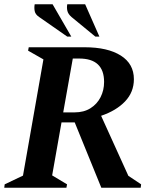

<svg xmlns="http://www.w3.org/2000/svg" viewBox="-34 -882 739 902"><path d="M-14 0 -12 -16 74 -57 170 -603 98 -644 101 -660H363Q472 -660 533.5 -621Q595 -582 595 -510Q595 -449 553.5 -405.5Q512 -362 441 -338L569 -56L629 -16L627 0H442L317 -307H255L211 -58L281 -16L278 0ZM338 -607H308L263 -354H316Q360 -354 391 -373.5Q422 -393 438.5 -425.5Q455 -458 455 -497Q455 -607 338 -607ZM414 -710 302 -802Q286 -816 282.5 -831Q279 -846 282 -862H366L433 -710ZM282 -710 150 -802Q132 -814 129 -830Q126 -846 129 -862H213L301 -710Z"/></svg>

Font: Spectral
Style: Bold Italic
Weight: 700
Italic angle: -10°
Designer: Jean-Baptiste Levee
Foundry: Production Type
Version: Version 2.001